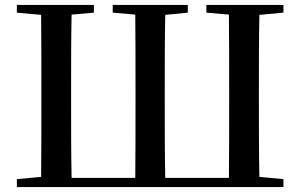

<svg xmlns="http://www.w3.org/2000/svg" viewBox="-20 -755 1212 775"><path d="M207 0H1124V-32L1027 -41C1025 -141 1025 -242 1025 -347V-391C1025 -494 1025 -596 1027 -695L1124 -704V-735H813V-704L904 -696C905 -596 905 -494 905 -391V-347C905 -240 905 -137 904 -37H647C645 -137 645 -240 645 -347V-391C645 -494 645 -596 647 -695L738 -704V-735H435V-704L526 -696C527 -596 527 -494 527 -391V-347C527 -241 527 -139 526 -37H269C267 -137 267 -240 267 -347V-391C267 -494 267 -596 269 -696L359 -704V-735H48V-704L146 -695C147 -596 147 -494 147 -391V-347C147 -242 147 -141 146 -41L48 -32V0Z"/></svg>

Font: Noto Serif JP SemiBold
Style: Regular
Weight: 600
Designer: Ryoko NISHIZUKA 西塚涼子 (kana & ideographs); Frank Grießhammer (Latin, Greek & Cyrillic); Wenlong ZHANG 张文龙 (bopomofo); San
Foundry: Adobe
Version: Version 2.001;hotconv 1.1.0;makeotfexe 2.6.0